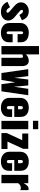

<svg xmlns="http://www.w3.org/2000/svg" viewBox="1618 -2468 861 4137"><g transform="rotate(90 2048.5 -399.5)"><path d="M241 11Q162 11 109 -21Q56 -53 18 -129L136 -185Q176 -108 222 -108Q253 -108 253 -129Q253 -149 240.5 -163.5Q228 -178 183 -215Q171 -225 164 -231L139 -252Q81 -300 56 -336.5Q31 -373 31 -424Q31 -494 87 -541.5Q143 -589 218 -589Q367 -589 415 -441L300 -386Q288 -415 266 -440Q244 -465 222 -465Q193 -465 193 -439Q193 -421 215 -399Q237 -377 289 -334L312 -315Q347 -287 366 -268.5Q385 -250 404 -216.5Q423 -183 423 -149Q423 -76 368.5 -32.5Q314 11 241 11Z M685 11Q592 11 534 -38Q476 -87 476 -172V-407Q476 -492 533.5 -540.5Q591 -589 685 -589Q780 -589 835.5 -545Q891 -501 891 -417V-348H716V-423Q716 -468 685 -468Q656 -468 656 -418V-161Q656 -111 685 -111Q716 -111 716 -156V-241H891V-162Q891 -78 835 -33.5Q779 11 685 11Z M973 0V-810H1152V-529Q1211 -589 1292 -589Q1344 -589 1374 -550.5Q1404 -512 1404 -449V0H1226V-428Q1226 -464 1197 -464Q1178 -464 1152 -448V0Z M1553 0 1470 -578H1620L1657 -278L1693 -578H1821L1849 -268L1894 -578H2032L1948 0H1794L1753 -301L1703 0Z M2089 -172V-406Q2089 -491 2147 -540Q2205 -589 2298 -589Q2392 -589 2445.5 -544Q2499 -499 2499 -413V-277H2266V-167Q2266 -116 2298 -116Q2335 -116 2335 -161V-230H2499V-163Q2499 -77 2445 -33Q2391 11 2298 11Q2205 11 2147 -38Q2089 -87 2089 -172ZM2266 -358H2335V-417Q2335 -462 2298 -462Q2266 -462 2266 -412Z M2583 -679V-793H2764V-679ZM2584 0V-578H2764V0Z M2847 0V-115L3001 -448H2857V-578H3186V-467L3031 -130H3190V0Z M3250 -172V-406Q3250 -491 3308 -540Q3366 -589 3459 -589Q3553 -589 3606.5 -544Q3660 -499 3660 -413V-277H3427V-167Q3427 -116 3459 -116Q3496 -116 3496 -161V-230H3660V-163Q3660 -77 3606 -33Q3552 11 3459 11Q3366 11 3308 -38Q3250 -87 3250 -172ZM3427 -358H3496V-417Q3496 -462 3459 -462Q3427 -462 3427 -412Z M3748 0V-578H3927V-478Q3957 -533 3983.5 -559Q4010 -585 4050 -585Q4066 -585 4077 -582V-406Q4051 -418 4026 -418Q3972 -418 3927 -362V0Z"/></g></svg>

Font: Oswald Heavy
Style: Regular
Weight: 400
Designer: Vernon Adams
Foundry: Vernon Adams
Version: Version 4.101